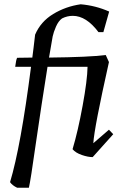

<svg xmlns="http://www.w3.org/2000/svg" viewBox="-20 -722 575 897"><path d="M60 155Q37 144 27 129Q77 -37 125 -410H51Q55 -443 60 -452Q101 -452 131 -453Q132 -463 137 -500.5Q142 -538 144 -560Q170 -621 228.5 -656.5Q287 -692 357 -702Q427 -696 490 -668L463 -572H440Q383 -648 320 -648Q294 -648 270 -636Q253 -624 241.5 -597.5Q230 -571 226 -551.5Q222 -532 213 -476Q210 -461 209 -453Q397 -455 474 -465L489 -432Q420 -124 416 -53L489 -116L509 -95L413 12Q391 12 362 2Q333 -8 319 -25Q344 -108 366 -228Q388 -348 389 -410H202Q174 -235 146 -42Q123 121 115 155Z"/></svg>

Font: Albura Medium
Style: Italic
Weight: 462
Italic angle: -7°
Designer: Mercedes Jáuregui
Foundry: Omnibus-Type Team
Version: Version 1.000